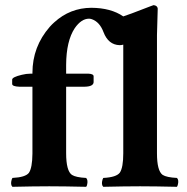

<svg xmlns="http://www.w3.org/2000/svg" viewBox="-20 -718 720 740"><path d="M234.9 -127.9Q234.9 -59.1 257.3 -43.9Q272.5 -34.2 312 -32.2Q320.3 -23.9 315.4 -4.4Q314 0 312 2Q225.6 0 169.9 0Q111.3 0 27.8 2Q19.5 -6.3 24.9 -25.4Q26.4 -29.8 27.8 -32.2Q78.1 -34.7 91.3 -51.8Q104.5 -70.8 105 -126V-383.8H54.2Q27.8 -384.8 26.9 -394V-411.1Q26.9 -420.9 64 -429.7Q81.5 -434.1 98.1 -434.1H105V-437Q105 -538.1 171.9 -614.7Q180.7 -624.5 189 -631.8Q250 -687.5 332 -688Q407.7 -687.5 455.1 -654.8Q469.2 -658.7 558.6 -693.4Q566.9 -696.3 571.8 -698.2Q586.4 -696.8 587.9 -685.1Q587.9 -683.1 585 -583V-127Q585 -59.6 606.9 -43.9Q622.1 -34.2 662.1 -32.2Q670.4 -23.9 665 -4.4Q663.6 0 662.1 2Q575.7 0 520 0Q461.4 0 377.9 2Q369.6 -6.3 375 -25.4Q376.5 -29.8 377.9 -32.2Q428.7 -34.7 441.9 -52.7Q455.1 -72.3 455.1 -127V-545.9Q448.2 -543.9 440.9 -543.9Q397.5 -545.4 378.9 -594.2Q364.3 -633.3 334 -644Q328.1 -646 323.2 -646Q293.5 -646 268.1 -609.4Q235.4 -560.1 234.9 -467.8V-434.1H320.8Q340.8 -433.1 340.8 -423.8V-400.9Q339.4 -384.3 306.2 -383.8H234.9Z"/></svg>

Font: Linux Libertine O
Style: Bold
Weight: 700
Designer: Philipp H. Poll
Foundry: Philipp H. Poll
Version: Version 5.0.0